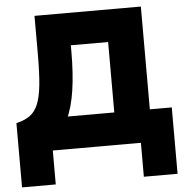

<svg xmlns="http://www.w3.org/2000/svg" viewBox="-58 -757 960 990"><g transform="rotate(-5 422.0 -262.0)"><path d="M523.5 0V-532.5H330.5V-503Q330.5 -385 317.2 -297.8Q304 -210.5 275 -150.5Q246 -90.5 197.5 -54.2Q149 -18 78.5 -1.5L16 -157Q59 -167 86.2 -186.5Q113.5 -206 129 -243.5Q144.5 -281 150.8 -344Q157 -407 157 -503V-700H707.5V0ZM16 175.5V-157L115.5 -154L171 -168H821V175.5H646.5V0H190.5V175.5Z"/></g></svg>

Font: Geologica Roman ExtraBold
Style: Regular
Weight: 800
Designer: Sindre Bremnes, Frode Helland
Foundry: Monokrom Skriftforlag AS
Version: Version 1.010;gftools[0.9.28]